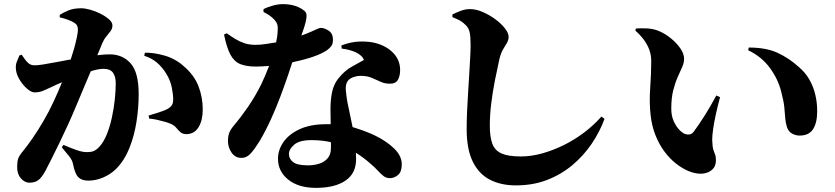

<svg xmlns="http://www.w3.org/2000/svg" viewBox="-20 -842 4040 929"><path d="M287 -141Q324 -125 351.5 -115.5Q379 -106 400 -106Q425 -106 437.5 -113Q450 -120 461 -132Q482 -155 497 -192.5Q512 -230 521.5 -274Q531 -318 535.5 -361Q540 -404 540 -439Q540 -472 526.5 -490.5Q513 -509 481 -509Q460 -509 428 -500Q423 -499 419 -497Q416 -491 414 -485Q394 -438 375 -392.5Q356 -347 342 -314Q327 -278 307.5 -235.5Q288 -193 267.5 -150.5Q247 -108 229 -72.5Q211 -37 199 -14Q180 20 163.5 31Q147 42 122 42Q100 42 81.5 21.5Q63 1 63 -33Q63 -60 68 -74.5Q73 -89 89 -108Q112 -136 138.5 -174.5Q165 -213 191.5 -258.5Q218 -304 240 -352Q262 -399 280 -444Q249 -431 225 -419Q204 -409 186.5 -402Q169 -395 147 -395Q132 -395 112.5 -411.5Q93 -428 77.5 -452Q62 -476 58 -499Q54 -524 60.5 -541Q67 -558 74 -574L85 -577Q102 -551 115 -538.5Q128 -526 146 -526Q163 -526 188 -530Q213 -534 245 -540Q277 -546 314 -553Q318 -554 322 -554Q331 -582 338 -605Q347 -638 352 -662Q357 -686 357 -698Q357 -709 353.5 -717Q350 -725 342 -730Q329 -739 310 -746Q291 -753 269 -758V-770Q286 -781 311 -791.5Q336 -802 373 -802Q391 -802 416.5 -795Q442 -788 466.5 -775.5Q491 -763 507.5 -748.5Q524 -734 524 -719Q524 -704 515 -691.5Q506 -679 494.5 -665.5Q483 -652 475 -633Q466 -612 451 -575Q451 -575 452 -575Q486 -579 511 -579Q573 -579 612 -535.5Q651 -492 651 -386Q651 -321 640.5 -253.5Q630 -186 606.5 -126.5Q583 -67 542 -25Q517 0 481 16Q445 32 407 32Q376 32 359.5 16Q343 0 334 -45Q332 -56 328 -65Q324 -74 313 -88Q302 -102 279 -129ZM678 -572 681 -587Q724 -588 776.5 -573Q829 -558 870 -521Q920 -478 940.5 -424.5Q961 -371 961 -312Q961 -260 941 -227Q921 -194 883 -193Q864 -193 853.5 -202Q843 -211 833.5 -223Q824 -235 806 -243Q795 -248 777 -253Q759 -258 739.5 -262.5Q720 -267 702 -268L699 -283Q722 -290 737 -294.5Q752 -299 762.5 -303Q773 -307 783 -311Q800 -319 809 -329.5Q818 -340 818 -361Q818 -384 811.5 -417.5Q805 -451 786 -483Q767 -515 740.5 -538Q714 -561 678 -572Z M1633 -607 1632 -622Q1678 -640 1721.5 -641Q1765 -642 1796 -634Q1850 -620 1883 -585.5Q1916 -551 1916 -503Q1916 -475 1905.5 -456Q1895 -437 1866 -437Q1842 -437 1821.5 -446.5Q1801 -456 1778.5 -465.5Q1756 -475 1725 -475Q1706 -475 1686.5 -467.5Q1667 -460 1659 -444Q1651 -428 1653.5 -402.5Q1656 -377 1661 -347Q1665 -326 1672 -295Q1679 -263 1686 -227Q1692 -225 1699 -223Q1756 -205 1797 -185Q1850 -159 1887 -123.5Q1924 -88 1924 -47Q1924 -10 1905.5 5Q1887 20 1867 20Q1849 20 1836 10Q1823 0 1807.5 -17Q1792 -34 1768 -54Q1741 -78 1702 -103Q1703 -88 1703 -72Q1703 -3 1651.5 32Q1600 67 1509 67Q1424 67 1374.5 27Q1325 -13 1325 -74Q1325 -116 1351 -154Q1377 -192 1429 -216.5Q1481 -241 1557 -241Q1569 -241 1580 -241Q1580 -244 1580 -247Q1579 -282 1579 -311Q1579 -361 1587 -397.5Q1595 -434 1616 -461Q1648 -501 1683.5 -520Q1719 -539 1741 -552Q1739 -557 1735.5 -562.5Q1732 -568 1727 -572Q1713 -585 1689 -594Q1665 -603 1633 -607ZM1077 -681Q1098 -666 1118.5 -653.5Q1139 -641 1162.5 -633Q1186 -625 1217 -625Q1242 -625 1272 -630Q1294 -633 1316 -637Q1319 -651 1321 -664Q1324 -686 1324 -706Q1324 -722 1317 -734Q1310 -746 1297 -757Q1284 -768 1272.5 -774.5Q1261 -781 1255 -784V-798Q1270 -806 1297 -814Q1324 -822 1348 -822Q1383 -822 1409.5 -813Q1436 -804 1452 -790Q1462 -783 1463 -769.5Q1464 -756 1459 -735.5Q1454 -715 1444 -687Q1441 -679 1438 -670Q1450 -674 1460 -678Q1492 -691 1508.5 -699Q1525 -707 1532 -707Q1550 -707 1570.5 -693.5Q1591 -680 1591 -650Q1591 -631 1584 -620.5Q1577 -610 1562 -599Q1537 -582 1495 -567.5Q1453 -553 1404 -543Q1399 -541 1394 -540Q1385 -514 1375 -482Q1358 -432 1337 -376Q1316 -320 1290.5 -264Q1265 -208 1236 -159Q1213 -122 1193.5 -100Q1174 -78 1149 -78Q1118 -78 1100.5 -103.5Q1083 -129 1083 -160Q1083 -182 1089 -198.5Q1095 -215 1111 -234Q1148 -278 1181.5 -327Q1215 -376 1244 -434Q1264 -476 1282 -523Q1247 -520 1217 -520Q1173 -520 1143.5 -531.5Q1114 -543 1095.5 -576.5Q1077 -610 1064 -675ZM1581 -154Q1539 -164 1487 -164Q1429 -164 1403.5 -142Q1378 -120 1378 -97Q1378 -73 1398.5 -57.5Q1419 -42 1470 -42Q1501 -42 1526 -50.5Q1551 -59 1566 -77Q1581 -95 1581 -123Q1582 -137 1581 -154Z M2169 -759V-772Q2189 -782 2210.5 -790Q2232 -798 2254 -798Q2283 -798 2315.5 -784Q2348 -770 2376.5 -749Q2405 -728 2423 -705Q2441 -682 2441 -664Q2441 -648 2432.5 -634Q2424 -620 2414 -603Q2404 -586 2397 -559Q2386 -510 2375 -454.5Q2364 -399 2357 -342.5Q2350 -286 2350 -233Q2350 -180 2362 -147Q2374 -114 2406.5 -99.5Q2439 -85 2500 -85Q2550 -85 2602.5 -99.5Q2655 -114 2707 -139.5Q2759 -165 2806 -200.5Q2853 -236 2890 -278L2905 -267Q2882 -204 2843 -146.5Q2804 -89 2750 -43.5Q2696 2 2627.5 28.5Q2559 55 2476 55Q2404 55 2350.5 27.5Q2297 0 2267.5 -60Q2238 -120 2238 -217Q2238 -258 2240 -303.5Q2242 -349 2245 -395Q2248 -441 2250.5 -484Q2253 -527 2255 -563Q2257 -599 2257 -624Q2257 -665 2252.5 -685.5Q2248 -706 2234 -720Q2221 -733 2209 -740.5Q2197 -748 2169 -759Z M3131 -547Q3131 -577 3121 -603Q3111 -629 3093.5 -652Q3076 -675 3054 -694L3057 -704Q3078 -706 3110 -704.5Q3142 -703 3168 -692Q3197 -680 3225 -657.5Q3253 -635 3271.5 -608.5Q3290 -582 3290 -557Q3290 -538 3280.5 -517Q3271 -496 3259 -469Q3247 -442 3237.5 -405Q3228 -368 3228 -316Q3228 -283 3239 -257.5Q3250 -232 3265.5 -215.5Q3281 -199 3294 -194Q3305 -190 3316 -191.5Q3327 -193 3336 -204Q3362 -239 3390 -283.5Q3418 -328 3446 -380L3464 -372Q3453 -331 3444 -290.5Q3435 -250 3430.5 -217.5Q3426 -185 3426 -166Q3427 -132 3431.5 -117.5Q3436 -103 3440 -94Q3444 -85 3444 -66Q3444 -25 3406 -8.5Q3368 8 3312 -14Q3281 -27 3251 -50.5Q3221 -74 3195.5 -108Q3170 -142 3152 -186.5Q3134 -231 3128 -285Q3121 -347 3126 -416.5Q3131 -486 3131 -547ZM3600 -599 3603 -612Q3686 -612 3741 -587Q3796 -562 3845 -518Q3877 -491 3896.5 -456.5Q3916 -422 3925 -383.5Q3934 -345 3934 -304Q3934 -248 3914 -217Q3894 -186 3849 -186Q3831 -186 3813.5 -195Q3796 -204 3788 -226Q3781 -247 3779.5 -269.5Q3778 -292 3775 -322.5Q3772 -353 3760 -398Q3745 -459 3705 -513.5Q3665 -568 3600 -599Z"/></svg>

Font: Early Summer Mincho Heavy
Style: Regular
Weight: 900
Designer: GuiWonder
Version: Version 1.002